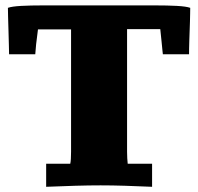

<svg xmlns="http://www.w3.org/2000/svg" viewBox="-20 -698 746 723"><path d="M358.9 0Q314.5 0 263.7 1.5Q212.9 2.9 153.8 5.4V-81.5H244.6Q247.6 -94.7 247.6 -126.5V-587.4H123Q114.3 -522.9 112.8 -493.7H14.2Q14.2 -504.9 13.4 -529.3Q12.7 -553.7 12 -581.1Q11.2 -608.4 10.5 -632.8Q9.8 -657.2 9.8 -668.5Q24.4 -673.8 59.8 -675.8Q95.2 -677.7 145.5 -677.7H560.5Q610.8 -677.7 646.2 -675.8Q681.6 -673.8 696.3 -668.5Q696.3 -660.6 696 -647Q695.8 -633.3 695.3 -616.5Q694.8 -599.6 694.1 -581.1Q693.4 -562.5 692.9 -545.7Q692.4 -528.8 692.1 -515.1Q691.9 -501.5 691.9 -493.7H593.3Q593.3 -493.7 592.8 -498Q592.3 -502.4 591.6 -509Q590.8 -515.6 590.1 -524.2Q589.4 -532.7 588.4 -541.5L583.5 -588.4H458.5V-126.5Q458.5 -112.8 459.2 -101.8Q460 -90.8 460.9 -81.5H552.7V5.4Q498 2.9 450 1.5Q401.9 0 358.9 0Z"/></svg>

Font: Tienne Black
Style: Regular
Weight: 900
Designer: vernon adams
Foundry: vernon adams
Version: Version 001.001